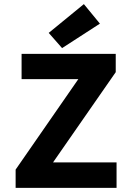

<svg xmlns="http://www.w3.org/2000/svg" viewBox="-20 -914 640 934"><path d="M56 0V-89L361 -529H85V-652H543V-563L238 -124H547V0ZM282 -680 217 -754 388 -894 466 -799Z"/></svg>

Font: Source Code Pro ExtraLight
Style: Bold
Weight: 700
Monospace: yes
Version: Version 1.018;hotconv 1.0.116;makeotfexe 2.5.65601